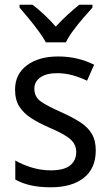

<svg xmlns="http://www.w3.org/2000/svg" viewBox="-20 -786 468 816"><path d="M387 -147Q387 -70 336 -30Q285 10 196 10Q147 10 110 1.5Q73 -7 45 -23V-104Q73 -87 113.5 -74.5Q154 -62 196 -62Q252 -62 278 -83Q304 -104 304 -140Q304 -171 280.5 -193Q257 -215 191 -243Q145 -263 112.5 -284Q80 -305 62 -333.5Q44 -362 44 -405Q44 -471 94.5 -508.5Q145 -546 227 -546Q270 -546 308 -537Q346 -528 380 -511L350 -443Q321 -457 289 -466Q257 -475 223 -475Q177 -475 151.5 -457Q126 -439 126 -409Q126 -375 152.5 -355.5Q179 -336 245 -307Q289 -287 321 -266.5Q353 -246 370 -217.5Q387 -189 387 -147ZM175 -606Q163 -628 143.5 -654.5Q124 -681 102.5 -707Q81 -733 63 -754V-766H118Q141 -749 167 -724.5Q193 -700 217 -673Q243 -701 267 -723Q291 -745 317 -766H373V-754Q356 -735 333.5 -709Q311 -683 291 -656Q271 -629 260 -606Z"/></svg>

Font: Noto Sans Gujarati SemiCondensed
Style: Regular
Weight: 400
Width: 4
Designer: Jelle Bosma - Monotype Design Team, Universal Thirst
Foundry: Monotype Imaging Inc.
Version: Version 2.106; ttfautohint (v1.8.4.7-5d5b)